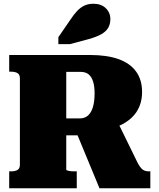

<svg xmlns="http://www.w3.org/2000/svg" viewBox="-20 -1003 845 1023"><path d="M378 -319 510 0H781V-90H772Q761 -90 751 -93.5Q741 -97 732.5 -106.5Q724 -116 714 -134L602 -363ZM333 -100V-620H410Q436 -620 452 -607Q468 -594 476 -568.5Q484 -543 484 -506Q484 -464 475.5 -434Q467 -404 449.5 -388Q432 -372 404 -372H304V-282H457Q462 -286 464.5 -289Q467 -292 470.5 -295Q474 -298 478 -304Q563 -309 620.5 -335.5Q678 -362 707.5 -407Q737 -452 737 -513Q737 -578 705 -622Q673 -666 611.5 -688Q550 -710 460 -710H29V-621H40Q59 -621 72.5 -614Q86 -607 86 -585V-126Q86 -104 72.5 -97Q59 -90 40 -90H29V0H389V-90H378Q369 -90 360.5 -90.5Q352 -91 346 -92.5Q340 -94 336.5 -95.5Q333 -97 333 -100ZM355 -898 291 -805V-768H353L454 -795Q493 -806 518.5 -820Q544 -834 556 -854Q568 -874 568 -901Q568 -936 543.5 -959.5Q519 -983 478 -983Q449 -983 428 -972.5Q407 -962 389.5 -943Q372 -924 355 -898Z"/></svg>

Font: Roboto Serif 20pt Black
Style: Regular
Weight: 900
Version: Version 1.008